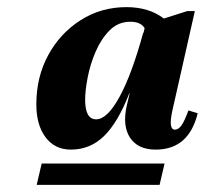

<svg xmlns="http://www.w3.org/2000/svg" viewBox="-20 -726 575 539"><path d="M179 -306Q134 -306 108 -340.5Q82 -375 82 -433Q82 -510 115.5 -571.5Q149 -633 206.5 -669.5Q264 -706 335 -706Q398 -706 440 -674L506 -695H527L464 -416Q452 -362 471 -362Q481 -362 489.5 -374Q498 -386 509 -416L535 -408Q510 -306 417 -306Q367 -306 345 -339.5Q323 -373 336 -430L344 -464H343Q311 -382 272 -344Q233 -306 179 -306ZM219 -446Q219 -391 250 -391Q281 -391 315.5 -454Q350 -517 382 -634H383L386 -647Q375 -665 346 -665Q312 -665 288 -641Q264 -617 248.5 -581Q233 -545 226 -508Q219 -471 219 -446ZM83 -207 97 -267H442L428 -207Z"/></svg>

Font: Platypi ExtraBold
Style: Italic
Weight: 800
Italic angle: -13°
Designer: David Sargent
Foundry: Bolt Cutter Type
Version: Version 1.200; ttfautohint (v1.8.4.7-5d5b)